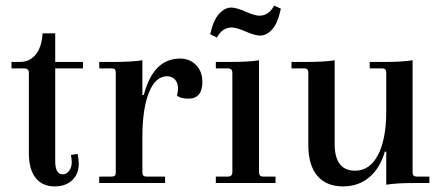

<svg xmlns="http://www.w3.org/2000/svg" viewBox="-20 -653 1581 685"><path d="M175 12Q131 12 107 -18.5Q83 -49 83 -106V-395Q83 -401 78.5 -405Q74 -409 69 -409H21V-432H51Q86 -432 107.5 -458.5Q129 -485 132 -534H177V-432H276V-409H177V-78Q177 -31 204 -31Q217 -31 226.5 -43.5Q236 -56 236 -74Q236 -85 233 -100L257 -104Q261 -82 261 -69Q261 -32 237.5 -10Q214 12 175 12Z M334 0V-23H379Q393 -23 393 -36V-395Q393 -409 379 -409H334V-432H383Q452 -432 488 -438V-314H493Q527 -444 622 -444Q657 -444 679.5 -421Q702 -398 702 -361Q702 -301 652 -301Q623 -301 611 -313Q615 -323 615 -337Q615 -358 604 -369.5Q593 -381 575 -381Q534 -380 511 -322Q488 -264 488 -164V-37Q488 -23 502 -23H569V0Z M754 -519 730 -531Q741 -581 761.5 -603.5Q782 -626 805 -626Q823 -626 856 -611.5Q889 -597 905 -597Q939 -597 958 -633L982 -622Q971 -570 951 -548Q931 -526 908 -526Q890 -526 856.5 -540.5Q823 -555 807 -555Q773 -555 754 -519ZM750 0V-23H793Q809 -23 809 -39V-393Q809 -409 793 -409H750V-432H797Q870 -432 904 -438V-39Q904 -23 919 -23H963V0Z M1204 12Q1144 12 1112 -26Q1080 -64 1080 -134V-394Q1080 -409 1066 -409H1020V-432H1069Q1140 -432 1174 -438V-139Q1174 -44 1247 -44Q1299 -44 1328.5 -100Q1358 -156 1358 -256V-394Q1358 -409 1344 -409H1299V-432H1348Q1418 -432 1452 -438V-37Q1452 -23 1467 -23H1512V0H1455Q1394 0 1358 6V-112H1353Q1336 -53 1297.5 -20.5Q1259 12 1204 12Z"/></svg>

Font: Arapey
Style: Regular
Weight: 400
Designer: Eduardo Rodriguez Tunni
Foundry: Eduardo Rodriguez Tunni
Version: Version 4.000